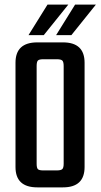

<svg xmlns="http://www.w3.org/2000/svg" viewBox="-20 -809 434 829"><path d="M288.1 -657.2H222.2L304.2 -789.1H394ZM274.9 -789.1 168.9 -657.2H103L185.1 -789.1ZM254.9 -102.1V-523.9Q254.9 -542 249 -547.6Q243.2 -553.2 225.1 -553.2H167Q148.9 -553.2 143.6 -547.6Q138.2 -542 138.2 -523.9V-102.1Q138.2 -84 143.6 -78.6Q148.9 -73.2 167 -73.2H225.1Q243.2 -73.2 249 -78.9Q254.9 -84.5 254.9 -102.1ZM141.1 -626H252Q345.2 -626 345.2 -538.1V-87.9Q345.2 0 252 0H141.1Q46.9 0 46.9 -87.9V-538.1Q46.9 -626 141.1 -626Z"/></svg>

Font: Teko
Style: Regular
Weight: 400
Designer: Manushi Parikh, Jonny Pinhorn
Foundry: Indian Type Foundry
Version: Version 2.000;PS 1.0;hotconv 1.0.79;makeotf.lib2.5.61930